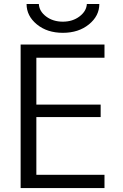

<svg xmlns="http://www.w3.org/2000/svg" viewBox="-20 -957 627 977"><path d="M165 -663.1V-424.8H492.2V-361.3H165V-67.4H511.7V0H85V-730.5H511.7V-663.1ZM115.2 -936.5H177.7Q179.7 -899.4 214.8 -873Q250 -846.7 299.8 -846.7Q349.6 -846.7 384.8 -873.5Q419.9 -900.4 421.9 -936.5H485.4Q485.4 -876 432.6 -833Q379.9 -790 299.8 -790Q219.7 -790 167.5 -833Q115.2 -876 115.2 -936.5Z"/></svg>

Font: Gen Shin Gothic Normal
Style: Regular
Weight: 300
Designer: [Source Han Sans]
Ryoko NISHIZUKA  (kana & ideographs); Paul D. Hunt (Latin, Greek & Cyrillic); Wenlong ZHANG  (bopomofo
Version: Version 1.002.20150607